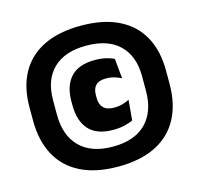

<svg xmlns="http://www.w3.org/2000/svg" viewBox="-99 -760 916 882"><g transform="rotate(-15 359.0 -319.0)"><path d="M358.5 16.5Q253 16.5 180.8 -19.5Q108.5 -55.5 71.2 -124.2Q34 -193 34 -290V-352.5Q34 -448 71.2 -515.2Q108.5 -582.5 180.8 -618Q253 -653.5 358.5 -653.5Q464 -653.5 536.5 -618Q609 -582.5 646.2 -515.2Q683.5 -448 683.5 -352.5V-290Q683.5 -193 646.2 -124.2Q609 -55.5 536.5 -19.5Q464 16.5 358.5 16.5ZM380 -152.5Q301.5 -152.5 264.2 -194Q227 -235.5 227 -310V-329Q227 -402.5 264.5 -443.5Q302 -484.5 379.5 -484.5Q407.5 -484.5 430.8 -479.2Q454 -474 470.5 -465.5L479.5 -371Q464 -379 446.5 -384.2Q429 -389.5 407.5 -389.5Q373 -389.5 358 -373.2Q343 -357 343 -327.5V-313.5Q343 -283 359.5 -266.5Q376 -250 410.5 -250Q431.5 -250 449 -255Q466.5 -260 482.5 -268L474 -172Q457 -163.5 432.5 -158Q408 -152.5 380 -152.5ZM358.5 -78.5Q461.5 -78.5 516 -133.2Q570.5 -188 570.5 -287V-356Q570.5 -452.5 516 -505.5Q461.5 -558.5 358.5 -558.5Q256 -558.5 201.5 -505.5Q147 -452.5 147 -356V-287Q147 -188 201.5 -133.2Q256 -78.5 358.5 -78.5Z"/></g></svg>

Font: Anek Telugu Medium ExtraBold
Style: Regular
Weight: 800
Version: Version 1.003